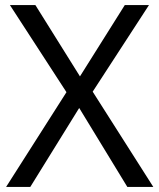

<svg xmlns="http://www.w3.org/2000/svg" viewBox="-20 -734 626 754"><path d="M582 0H480L291 -310L99 0H4L241 -372L19 -714H119L294 -434L470 -714H565L344 -374Z"/></svg>

Font: Noto IKEA Simplified Chinese
Style: Regular
Weight: 400
Designer: Monotype Design Team
Foundry: Monotype Imaging Inc.
Version: Version 1.100